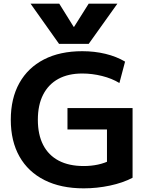

<svg xmlns="http://www.w3.org/2000/svg" viewBox="-20 -1020 810 1050"><path d="M147 -1000H304L383 -873H385L465 -1000H622L465 -780H303ZM438 10Q313 10 223.5 -35Q134 -80 86.5 -164Q39 -248 39 -365Q39 -482 86 -566Q133 -650 220.5 -695Q308 -740 430 -740Q497 -740 557 -725.5Q617 -711 664 -683L633 -566Q592 -591 538 -604.5Q484 -618 430 -618Q353 -618 299 -588.5Q245 -559 216 -502.5Q187 -446 187 -365Q187 -284 216 -227.5Q245 -171 301 -141.5Q357 -112 438 -112Q479 -112 516 -120Q553 -128 584 -144L565 -102V-312H349V-429H705V-48Q652 -20 581 -5Q510 10 438 10Z"/></svg>

Font: M PLUS 2
Style: Bold
Weight: 700
Designer: Coji Morishita
Foundry: UNDERFOREST DESIGN
Version: Version 1.001